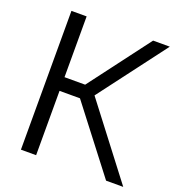

<svg xmlns="http://www.w3.org/2000/svg" viewBox="-133 -851 896 962"><g transform="rotate(20 315.0 -370.0)"><path d="M84.5 0V-740H165.5V-416H275.5L520 -740H609L338 -381.5L630 0H538.5L274.5 -343H165.5V0Z"/></g></svg>

Font: Encode Sans
Style: Regular
Weight: 400
Designer: Multiple Designers
Foundry: Impallari Type
Version: Version 3.002; ttfautohint (v1.8.3) -l 8 -r 50 -G 200 -x 14 